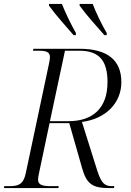

<svg xmlns="http://www.w3.org/2000/svg" viewBox="-34 -964 671 984"><path d="M343 -784H355V-795C329 -840 300 -902 283 -944H217V-935C257 -880 304 -830 343 -784ZM501 -784H513V-795C486 -840 457 -902 441 -944H374V-935C414 -880 461 -830 501 -784ZM-14 0H265L267 -10H222C181 -10 161 -18 161 -44C161 -51 163 -62 165 -72L220 -333H321L386 -105C410 -18 442 0 529 0H550L552 -10H538C494 -10 480 -38 458 -110L386 -339C509 -355 588 -437 588 -543C588 -657 515 -714 374 -714H137L135 -704H164C201 -704 222 -699 222 -671C222 -664 220 -652 218 -642L98 -76C86 -19 60 -10 14 -10H-12ZM317 -343H222L299 -704H373C472 -704 517 -656 517 -543C517 -412 444 -343 317 -343Z"/></svg>

Font: Noto Serif Display Light
Style: Italic
Weight: 300
Italic angle: -12°
Designer: Monotype Design Team
Foundry: Monotype Imaging Inc.
Version: Version 2.009